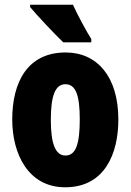

<svg xmlns="http://www.w3.org/2000/svg" viewBox="-20 -786 556 816"><path d="M290 -766H108V-756C134 -724 217 -636 249 -606H368V-620C350 -648 307 -727 290 -766ZM483 -278C483 -460 393 -563 259 -563C97 -563 32 -437 32 -278C32 -132 100 10 257 10C427 10 483 -136 483 -278ZM196 -276C196 -380 215 -428 258 -428C303 -428 319 -379 319 -278C319 -176 303 -125 258 -125C215 -125 196 -177 196 -276Z"/></svg>

Font: Noto Sans Gujarati ExtraCondensed Black
Style: Regular
Weight: 900
Width: 2
Designer: Jelle Bosma - Monotype Design Team, Universal Thirst
Foundry: Monotype Imaging Inc.
Version: Version 2.106